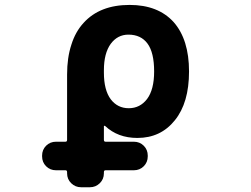

<svg xmlns="http://www.w3.org/2000/svg" viewBox="-20 -578 1040 795"><path d="M315.4 197.3Q292 197.3 274.9 180.7Q257.8 164.1 257.8 139.6V134.8Q257.8 127 251 127H211.9Q187.5 127 170.9 110.4Q154.3 93.8 154.3 69.3V66.4Q154.3 42 170.9 25.4Q187.5 8.8 211.9 8.8H251Q257.8 8.8 257.8 1V-269.5Q257.8 -338.9 275.4 -392.6Q292 -446.3 326.2 -483.4Q393.6 -557.6 516.6 -557.6Q634.8 -557.6 699.2 -486.3Q762.7 -414.1 762.7 -282.2Q762.7 -152.3 704.1 -80.1Q645.5 -6.8 548.8 -6.8Q467.8 -6.8 415 -56.6Q413.1 -57.6 411.6 -57.1Q410.2 -56.6 410.2 -54.7V1Q410.2 8.8 417 8.8H534.2Q558.6 8.8 575.2 25.4Q591.8 42 591.8 66.4V69.3Q591.8 93.8 575.2 110.4Q558.6 127 534.2 127H417Q410.2 127 410.2 134.8V139.6Q410.2 164.1 393.1 180.7Q376 197.3 352.5 197.3ZM511.7 -434.6Q466.8 -434.6 438.5 -396.5Q410.2 -357.4 410.2 -287.1V-277.3Q410.2 -205.1 438.5 -167Q466.8 -129.9 513.2 -129.9Q559.6 -129.9 588.9 -168Q618.2 -207 618.2 -282.2Q618.2 -360.4 590.8 -397.5Q563.5 -434.6 511.7 -434.6Z"/></svg>

Font: Rounded Mgen+ 1m bold
Style: Bold
Weight: 700
Designer: [Source Han Sans]
Ryoko NISHIZUKA  (kana & ideographs); Paul D. Hunt (Latin, Greek & Cyrillic); Wenlong ZHANG  (bopomofo
Version: Version 1.059.20150602